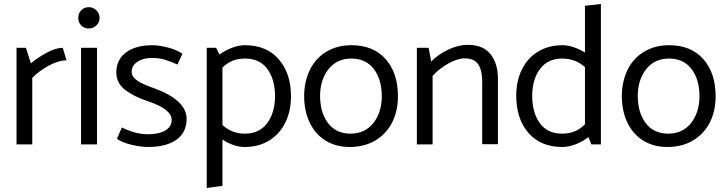

<svg xmlns="http://www.w3.org/2000/svg" viewBox="-20 -725 3645 964"><path d="M314 -422 295 -485Q260 -485 214 -460Q168 -435 135 -407L110 -485H63V0H142V-334Q176 -369 225 -395.5Q274 -422 314 -422Z M480 -635Q480 -657 464 -673Q448 -689 426 -689Q403 -689 388 -673.5Q373 -658 373 -635Q373 -612 388 -597Q403 -582 426 -582Q448 -582 464 -597.5Q480 -613 480 -635ZM387 -485V0H467V-485Z M722 13Q816 13 866.5 -24Q917 -61 917 -128Q917 -222 754 -282Q700 -300 671 -319Q642 -338 641 -364Q641 -395 669.5 -414.5Q698 -434 743 -434Q780 -434 809 -425Q838 -416 871 -401L896 -455Q870 -474 824.5 -486Q779 -498 745 -498Q661 -498 612.5 -461.5Q564 -425 564 -361Q564 -308 608 -274Q652 -240 722 -217Q842 -177 842 -123Q842 -89 810 -70Q778 -51 723 -51Q660 -51 592 -85L567 -28Q594 -9 641 2Q688 13 722 13Z M1441 -241Q1441 -167 1412.5 -109.5Q1384 -52 1331.5 -19.5Q1279 13 1208 13Q1155 13 1097 -24V208L1018 219V-485H1065L1082 -451Q1112 -473 1146 -485.5Q1180 -498 1210 -498Q1318 -498 1379.5 -427.5Q1441 -357 1441 -241ZM1361 -240Q1361 -326 1322.5 -378.5Q1284 -431 1211 -431Q1175 -431 1148 -420Q1121 -409 1097 -386V-97Q1121 -76 1148 -65Q1175 -54 1210 -54Q1282 -54 1321 -106Q1360 -158 1361 -240Z M1736 13Q1666 13 1614 -19.5Q1562 -52 1534.5 -110.5Q1507 -169 1507 -244Q1508 -318 1536.5 -375.5Q1565 -433 1619 -465.5Q1673 -498 1745 -498Q1854 -498 1916 -428.5Q1978 -359 1978 -241Q1978 -167 1948.5 -109.5Q1919 -52 1864 -19.5Q1809 13 1736 13ZM1897 -240Q1897 -326 1857 -378.5Q1817 -431 1744 -431Q1672 -431 1630 -378.5Q1588 -326 1587 -245Q1587 -160 1627 -107Q1667 -54 1740 -54Q1812 -54 1854 -106.5Q1896 -159 1897 -240Z M2314 -432Q2361 -432 2381 -402Q2401 -372 2401 -318V-1H2480V-329Q2480 -407 2442.5 -453.5Q2405 -500 2328 -500Q2282 -500 2231 -476Q2180 -452 2145 -416L2132 -485H2073V0H2152V-344Q2187 -382 2232.5 -407Q2278 -432 2314 -432Z M2997 0H2949L2934 -37Q2904 -13 2869 0Q2834 13 2803 13Q2695 13 2633.5 -57.5Q2572 -128 2572 -245Q2572 -319 2600.5 -376.5Q2629 -434 2681.5 -466Q2734 -498 2805 -498Q2831 -498 2860.5 -488Q2890 -478 2917 -461V-696L2997 -705ZM2917 -101V-388Q2869 -431 2803 -431Q2731 -431 2692 -379.5Q2653 -328 2652 -246Q2652 -159 2690.5 -106.5Q2729 -54 2802 -54Q2838 -54 2865.5 -65.5Q2893 -77 2917 -101Z M3331 13Q3261 13 3209 -19.5Q3157 -52 3129.5 -110.5Q3102 -169 3102 -244Q3103 -318 3131.5 -375.5Q3160 -433 3214 -465.5Q3268 -498 3340 -498Q3449 -498 3511 -428.5Q3573 -359 3573 -241Q3573 -167 3543.5 -109.5Q3514 -52 3459 -19.5Q3404 13 3331 13ZM3492 -240Q3492 -326 3452 -378.5Q3412 -431 3339 -431Q3267 -431 3225 -378.5Q3183 -326 3182 -245Q3182 -160 3222 -107Q3262 -54 3335 -54Q3407 -54 3449 -106.5Q3491 -159 3492 -240Z"/></svg>

Font: Catamaran
Style: Regular
Weight: 400
Designer: Pria Ravichandran
Version: Version 1.000;PS 001.000;hotconv 1.0.70;makeotf.lib2.5.58329